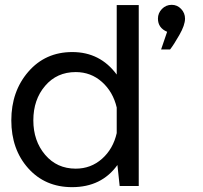

<svg xmlns="http://www.w3.org/2000/svg" viewBox="-20 -771 840 796"><path d="M672.9 -639.2Q634.8 -655.3 634.8 -693.8Q634.8 -716.8 651.4 -733.9Q668 -751 691.9 -751Q714.8 -751 731 -733.9Q747.1 -716.8 747.1 -693.8Q747.1 -667 723.6 -626Q700.2 -585 685.1 -565.9H647.9ZM555.2 -750V0H476.1L466.8 -86.9Q400.9 4.9 278.8 4.9Q167 4.9 96.9 -73.5Q26.9 -151.9 26.9 -272Q26.9 -392.1 97.4 -473.6Q168 -555.2 279.8 -555.2Q395 -555.2 463.9 -461.9V-750ZM293.9 -71.8Q356.9 -71.8 403.1 -112.8Q449.2 -153.8 463.9 -219.2V-325.2Q448.7 -390.1 402.8 -431.2Q356.9 -472.2 293.9 -472.2Q215.8 -472.2 167 -415Q118.2 -357.9 118.2 -272Q118.2 -187 167 -129.4Q215.8 -71.8 293.9 -71.8Z"/></svg>

Font: ø
Style: ø
Weight: 400
Designer: Samuel Oakes
Foundry: Samuel Oakes
Version: Version 1.000;PS 001.000;hotconv 1.0.88;makeotf.lib2.5.64775